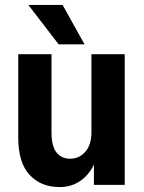

<svg xmlns="http://www.w3.org/2000/svg" viewBox="-20 -750 585 779"><path d="M222 9Q146 9 100 -40.5Q54 -90 54 -193V-530H189V-214Q189 -156 209.5 -131Q230 -106 265 -106Q301 -106 326 -134Q351 -162 351 -214V-530H486V0H361V-83Q343 -42 306.5 -16.5Q270 9 222 9ZM95 -730H234L323 -570H218Z"/></svg>

Font: 
Style: 㨦
Weight: 700
Designer: A.Korolkova, Vitaly Kuzmin
Foundry: ParaType Ltd
Version: Version 2.000